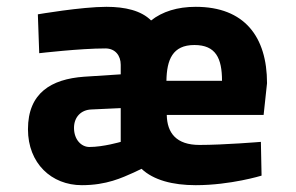

<svg xmlns="http://www.w3.org/2000/svg" viewBox="-20 -531 868 563"><path d="M565 -106C497 -106 470 -141 469 -194H753L763 -287C763 -423 697 -511 554 -511C500 -511 456 -497 423 -471C394 -500 347 -511 292 -511C219 -511 91 -489 91 -489L95 -375C95 -375 215 -389 289 -389C318 -389 334 -368 334 -341V-313L226 -306C131 -299 62 -259 62 -152C62 -52 131 12 220 12C293 12 338 -10 372 -25L395 -36C430 -3 486 12 554 12C656 12 747 -16 747 -16L745 -115C745 -115 637 -106 565 -106ZM242 -100C219 -100 197 -121 197 -156C197 -188 218 -209 248 -210L334 -214V-115C334 -115 283 -100 242 -100ZM468 -294C469 -356 486 -399 550 -399C613 -399 631 -360 631 -294Z"/></svg>

Font: TitilliumMaps29L
Style: 999 wt
Weight: 900
Designer: Campivisivi
Foundry: Accademia di Belle Arti di Urbino and students of MA course of Visual design